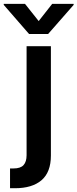

<svg xmlns="http://www.w3.org/2000/svg" viewBox="-93 -790 409 1014"><path d="M47.4 -545.9H175.8V31.2Q175.8 119.6 126.2 161.9Q76.7 204.1 -14.2 204.1H-40V99.6H-21.5Q15.6 99.6 31.5 81.8Q47.4 64 47.4 29.8ZM39.1 -769.5 111.3 -678.7 182.6 -769.5H295.9V-764.2L161.1 -610.4H60.5L-73.2 -764.2V-769.5Z"/></svg>

Font: Inter Tight SemiBold
Style: Regular
Weight: 600
Designer: Rasmus Andersson
Foundry: rsms
Version: Version 3.004; ttfautohint (v1.8.4.7-5d5b)